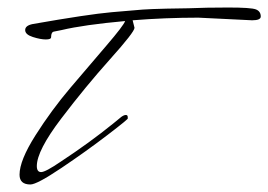

<svg xmlns="http://www.w3.org/2000/svg" viewBox="-20 -478 714 511"><path d="M651 -424 508 -431Q420 -431 333 -424L338 -404Q338 -393 273 -320.5Q208 -248 143 -162.5Q78 -77 78 -36Q78 -20 89.5 -20Q101 -20 142 -48Q218 -98 281 -149L303 -167Q310 -172 315 -172Q320 -172 320 -166V-163Q324 -163 266.5 -119Q209 -75 143.5 -31Q78 13 61 13Q32 13 32 -13Q32 -51 74.5 -118Q117 -185 167.5 -244.5Q218 -304 263.5 -357Q309 -410 313 -422Q203 -412 144 -398L124 -394Q116 -393 116 -379Q116 -373 102 -373Q88 -373 67.5 -379.5Q47 -386 47 -398Q47 -410 67 -414Q215 -440 277 -445.5Q339 -451 359.5 -452.5Q380 -454 423.5 -455Q467 -456 482 -456Q527 -458 587.5 -458Q648 -458 661 -453Q674 -448 674 -434Q674 -424 651 -424Z"/></svg>

Font: Mrs Saint Delafield
Style: Regular
Weight: 400
Designer: Alejandro Paul
Foundry: Alejandro Paul
Version: Version 1.000